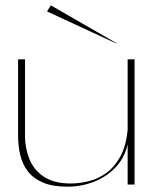

<svg xmlns="http://www.w3.org/2000/svg" viewBox="-20 -695 573 722"><path d="M234 7Q178 7 141.5 -8.5Q105 -24 84.5 -51Q64 -78 56 -112.5Q48 -147 48 -185V-472H74V-185Q74 -138 90.5 -97Q107 -56 145 -30.5Q183 -5 246 -5Q278 -5 313 -13.5Q348 -22 379 -44Q410 -66 432 -105.5Q454 -145 460 -207V-472H486V-1H460V-152Q448 -100 413.5 -64.5Q379 -29 332 -11Q285 7 234 7ZM414 -533 157 -652 171 -675 421 -531Z"/></svg>

Font: Panamera Thin
Style: Regular
Weight: 100
Designer: Bastien Sozeau
Foundry: NBR — Bastien Sozeau
Version: Version 3.003;gftools[0.9.33]